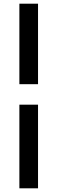

<svg xmlns="http://www.w3.org/2000/svg" viewBox="-20 -770 311 1040"><path d="M85 -314H186V-750H85ZM85 250H186V-203H85Z"/></svg>

Font: DAIFUKU Sans
Style: Bold
Weight: 700
Designer: Original font ‘Source Han Sans JP’ : Paul D. Hunt
Foundry: Daifuku
Version: Version 1.000